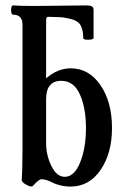

<svg xmlns="http://www.w3.org/2000/svg" viewBox="-20 -677 457 708"><path d="M240 11Q201 11 167 -7Q148 -16 133 -16Q123 -16 101 9Q95 14 77.5 4.5Q60 -5 60 -13Q63 -52 63 -134V-585Q63 -623 28 -623Q21 -623 21 -640Q21 -657 28 -657Q54 -655 107 -655Q138 -655 201.5 -656Q265 -657 297 -657Q313 -657 319 -653.5Q325 -650 325 -640V-537Q325 -531 306 -530.5Q287 -530 287 -537Q287 -564 278 -582Q269 -602 232 -609Q211 -614 192 -614Q171 -615 157 -615Q150 -615 150 -601V-388Q192 -425 241 -425Q308 -425 350.5 -363Q393 -301 393 -205Q393 -112 351 -50.5Q309 11 240 11ZM219 -25Q254 -25 275.5 -78Q297 -131 297 -205Q297 -279 274.5 -329Q252 -379 206 -379Q150 -379 150 -311V-149Q150 -105 169.5 -65Q189 -25 219 -25Z"/></svg>

Font: Junicode Cond Medium
Style: Regular
Weight: 500
Width: 3
Designer: Peter S. Baker
Version: Version 2.201